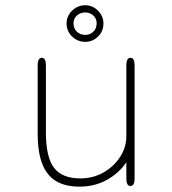

<svg xmlns="http://www.w3.org/2000/svg" viewBox="-20 -702 659 734"><path d="M140 -481Q155.5 -481 155.5 -452.5V-197Q155.5 -101 186.5 -60.5Q217.5 -20 287 -20Q336 -20 375.8 -42.8Q415.5 -65.5 439.2 -102.2Q463 -139 463 -181V-452.5Q463 -481 479 -481Q494.5 -481 494.5 -452.5V-19.5Q494.5 9 479 9Q463 9 463 -19.5V-82Q436.5 -41.5 389.8 -15Q343 11.5 283.5 11.5Q230.5 11.5 195 -9.2Q159.5 -30 141.8 -75Q124 -120 124 -192.5V-452.5Q124 -481 140 -481ZM306 -542Q277 -542 255.8 -562.2Q234.5 -582.5 234.5 -612.5Q234.5 -631.5 244.2 -647.2Q254 -663 270.2 -672.5Q286.5 -682 306 -682Q324.5 -682 340.2 -672.5Q356 -663 365.8 -647.2Q375.5 -631.5 375.5 -612.5Q375.5 -582.5 354.8 -562.2Q334 -542 306 -542ZM306 -568.5Q323.5 -568.5 336.5 -580.5Q349.5 -592.5 349.5 -613.5Q349.5 -631 336.5 -642.8Q323.5 -654.5 306 -654.5Q287.5 -654.5 274.2 -642.8Q261 -631 261 -613.5Q261 -592.5 274.2 -580.5Q287.5 -568.5 306 -568.5Z"/></svg>

Font: Sono ExtraLight
Style: Regular
Weight: 200
Designer: Tyler Finck
Foundry: Tyler Finck
Version: Version 2.112